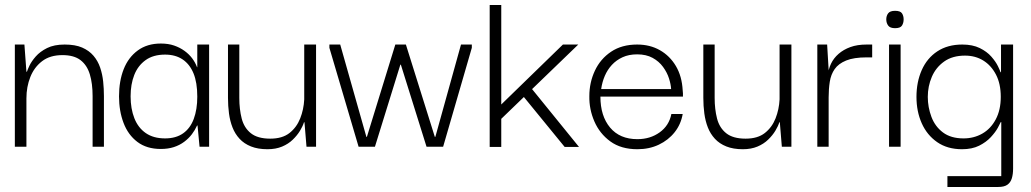

<svg xmlns="http://www.w3.org/2000/svg" viewBox="-20 -583 4097 763"><path d="M39 0V-406H77L85 -298H87Q89 -305 97 -322Q105 -339 122 -358.5Q139 -378 167 -392Q195 -406 237 -406Q279 -406 306.5 -394Q334 -382 351.5 -361.5Q369 -341 378 -314.5Q387 -288 390 -259Q393 -230 393 -201V0H348V-201Q348 -251 337 -287.5Q326 -324 300 -344Q274 -364 228 -364Q179 -364 147.5 -340Q116 -316 100.5 -277Q85 -238 85 -192V0Z M619 9Q563 9 526 -19Q489 -47 471 -94.5Q453 -142 453 -200Q453 -261 471.5 -308Q490 -355 527.5 -382.5Q565 -410 619 -410Q649 -410 672 -402Q695 -394 713 -381Q731 -368 743.5 -351.5Q756 -335 763 -316H764V-406H811V0H773L765 -84H763Q755 -66 742.5 -49.5Q730 -33 712 -19.5Q694 -6 671 1.5Q648 9 619 9ZM636 -33Q679 -33 707.5 -53Q736 -73 750 -110.5Q764 -148 764 -199Q764 -255 749 -291.5Q734 -328 705.5 -347Q677 -366 636 -366Q589 -366 558.5 -344Q528 -322 513.5 -285Q499 -248 499 -200Q499 -151 514 -113Q529 -75 559.5 -54Q590 -33 636 -33Z M1043 10Q1005 10 977.5 -1Q950 -12 932 -31.5Q914 -51 904 -76.5Q894 -102 890 -132Q886 -162 886 -194V-406H931V-194Q931 -149 940.5 -112Q950 -75 977 -53.5Q1004 -32 1054 -32Q1102 -32 1130.5 -54.5Q1159 -77 1173 -112.5Q1187 -148 1189 -188V-406H1236V0H1198L1190 -97H1188Q1183 -81 1172 -63Q1161 -45 1143.5 -28Q1126 -11 1101 -0.5Q1076 10 1043 10Z M1405 0 1289 -393V-406H1332L1436 -39H1438L1551 -406H1593L1708 -39H1710L1812 -406H1855V-393L1741 0H1675L1573 -326H1571L1470 0Z M1972 1H1926V-563H1972ZM2083 -243 2281 1H2224L2050 -212ZM1965 -104V-161L2217 -406H2278Z M2513 10Q2448 10 2405.5 -21Q2363 -52 2342 -100.5Q2321 -149 2322 -201Q2322 -255 2344 -302Q2366 -349 2408.5 -377.5Q2451 -406 2512 -406Q2563 -406 2602.5 -383.5Q2642 -361 2666 -320.5Q2690 -280 2693 -224Q2694 -219 2694 -212Q2694 -205 2694 -199H2366Q2366 -122 2404.5 -76Q2443 -30 2513 -30Q2564 -30 2601.5 -57Q2639 -84 2648 -130H2693Q2686 -89 2661 -57.5Q2636 -26 2598 -8Q2560 10 2513 10ZM2369 -229H2647Q2646 -248 2638.5 -271.5Q2631 -295 2615 -317Q2599 -339 2573.5 -353Q2548 -367 2512 -367Q2479 -367 2454 -355.5Q2429 -344 2411.5 -325Q2394 -306 2383.5 -281.5Q2373 -257 2369 -229Z M2932 10Q2894 10 2866.5 -1Q2839 -12 2821 -31.5Q2803 -51 2793 -76.5Q2783 -102 2779 -132Q2775 -162 2775 -194V-406H2820V-194Q2820 -149 2829.5 -112Q2839 -75 2866 -53.5Q2893 -32 2943 -32Q2991 -32 3019.5 -54.5Q3048 -77 3062 -112.5Q3076 -148 3078 -188V-406H3125V0H3087L3079 -97H3077Q3072 -81 3061 -63Q3050 -45 3032.5 -28Q3015 -11 2990 -0.5Q2965 10 2932 10Z M3228 0V-406H3267L3274 -289L3273 -202V0ZM3273 -196 3270 -284Q3272 -308 3282.5 -330Q3293 -352 3312.5 -369Q3332 -386 3359.5 -396Q3387 -406 3424 -406H3446V-355H3424Q3373 -355 3342.5 -342.5Q3312 -330 3297 -308.5Q3282 -287 3277.5 -258Q3273 -229 3273 -196Z M3513 0V-406H3559V0ZM3537 -471Q3517 -471 3509.5 -481.5Q3502 -492 3502 -506Q3502 -520 3509.5 -530Q3517 -540 3537 -540Q3558 -540 3564.5 -530Q3571 -520 3571 -506Q3571 -492 3564.5 -481.5Q3558 -471 3537 -471Z M3745 160V117H3959V-98H3957Q3955 -93 3945.5 -75.5Q3936 -58 3917.5 -38Q3899 -18 3871 -4Q3843 10 3803 10Q3745 10 3704.5 -18Q3664 -46 3643 -93Q3622 -140 3622 -198Q3622 -257 3643 -304.5Q3664 -352 3705 -379Q3746 -406 3804 -406Q3845 -406 3873.5 -392Q3902 -378 3919.5 -358Q3937 -338 3945.5 -320.5Q3954 -303 3956 -296H3958V-406H4006V87Q4006 109 4001 125.5Q3996 142 3983.5 151Q3971 160 3947 160ZM3809 -33Q3850 -33 3883.5 -52Q3917 -71 3937 -108.5Q3957 -146 3957 -198Q3957 -250 3938 -286.5Q3919 -323 3887.5 -342.5Q3856 -362 3815 -362Q3765 -362 3732 -338.5Q3699 -315 3683 -277.5Q3667 -240 3667 -198Q3667 -157 3681.5 -118.5Q3696 -80 3727.5 -56.5Q3759 -33 3809 -33Z"/></svg>

Font: Darker Grotesque Light
Style: Regular
Weight: 400
Version: Version 1.000;gftools[0.9.28]